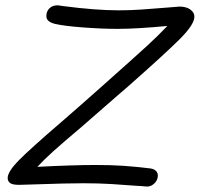

<svg xmlns="http://www.w3.org/2000/svg" viewBox="-20 -721 754 725"><path d="M501 -19Q450 -23 401.5 -26Q353 -29 296 -29Q229 -29 119 -25L52 -23Q27 -23 18 -30Q9 -37 9 -49Q9 -73 52 -116.5Q95 -160 209 -258Q275 -315 357 -388Q493 -509 535.5 -548Q578 -587 612 -623Q497 -612 424 -612Q365 -612 292.5 -617.5Q220 -623 187 -631Q155 -639 155 -660Q155 -678 166.5 -689.5Q178 -701 198 -701L219 -698Q341 -682 429 -682Q471 -682 514.5 -685Q558 -688 619 -693L656 -696Q667 -697 680 -693.5Q693 -690 701 -683Q714 -673 714 -658Q714 -628 657 -571.5Q600 -515 464 -395Q462 -393 420 -357L287 -241Q217 -182 181.5 -150Q146 -118 121 -91Q256 -98 341 -98Q400 -98 444.5 -95Q489 -92 548 -85Q561 -83 568.5 -76Q576 -69 576 -58Q576 -40 561.5 -27Q547 -14 529 -17Q509 -19 501 -19Z"/></svg>

Font: Mali
Style: Italic
Weight: 400
Italic angle: -10°
Version: Version 1.000; ttfautohint (v1.6)